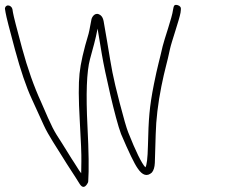

<svg xmlns="http://www.w3.org/2000/svg" viewBox="-82 -708 915 778"><path d="M-61.7 -671 -59.4 -657C-56.7 -640.6 -43.9 -590.4 -21.2 -506.6C1.5 -422.8 24 -356.5 46.4 -307.9C68.7 -259.3 85.1 -223.3 95.6 -200C113.4 -160.6 150.4 -106.1 170.3 -73.5C194.7 -33.4 218.1 0 241.3 38C251.4 53.2 261.4 53 271.2 37.5C274.4 32.5 275.8 29 275.5 27C278.7 -19.6 277.7 -93.6 272.5 -195C265.8 -327 269.1 -418 282.6 -468C294.8 -513.6 305.2 -547.7 313.4 -592L330.7 -488.2C342.4 -418 385.2 -226.2 408.5 -165C439.9 -91.3 462.3 -45 475.7 -26C495 3 514.3 8.7 533.5 -9C540.6 -17.5 544.6 -30.5 545.4 -47.9C546.3 -65.3 547.4 -104 548.9 -163.9C550.4 -223.8 558 -288.5 571.9 -358C586.1 -429.5 595.7 -454.6 606.7 -509C612.2 -536 644.8 -628.5 649.6 -657L650.8 -668C652.4 -677.6 648.2 -684 638.3 -687.1C628.4 -690.2 622.6 -687.2 621.1 -678L618.9 -667C616.1 -640 582.7 -545.5 577.2 -521C564.8 -465.7 556.3 -440.5 541.8 -367.5C522.9 -272.1 520.1 -226.8 517.5 -118.2C516.2 -66.3 512.7 -36.9 507 -30C491.4 -47 468.2 -94.3 437.4 -172C430.5 -189.3 419.1 -228.7 403.2 -290C372.9 -407 371.4 -423.9 352.5 -537.5C344.9 -583.2 340 -611.6 337.8 -622.7C335.6 -633.9 331.3 -641.9 324.8 -646.7C307 -660.1 293 -644.6 288.9 -631C285.1 -614.6 281.6 -588.3 276.9 -571C256.9 -505.1 244.6 -451.4 240.3 -409.9C235.9 -368.5 236.2 -305.5 241.1 -221.1C246.1 -136.7 248.3 -80.9 247.7 -53.8C247.1 -26.6 246.9 -10.7 247 -6C236.6 -18.5 230.1 -32.2 218.9 -48.5C204 -70.4 184.4 -104.3 169.3 -127.5C133.8 -181.8 130.7 -187.6 85.2 -293C55.5 -357.7 29.6 -431 7.5 -512.7C-14.7 -594.5 -27 -642.6 -29.4 -657L-31.7 -671C-33.1 -678.9 -41.3 -686 -49.2 -686C-57.2 -686 -63.1 -678.9 -61.7 -671Z"/></svg>

Font: MewTooHand
Style: Lta
Weight: 400
Designer: Mew Too, Robert Jablonski
Version: Version 0.77